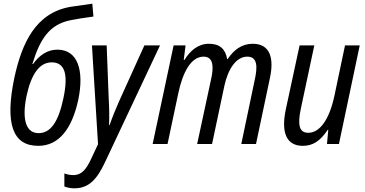

<svg xmlns="http://www.w3.org/2000/svg" viewBox="-20 -783 1984 1044"><path d="M188 10C299 10 371 -80 406 -242C438 -399 404 -513 292 -513C237 -513 193 -482 160 -435H156C198 -573 250 -650 363 -673C397 -680 436 -686 488 -693L482 -763C438 -757 395 -751 364 -746C171 -713 98 -544 58 -360C5 -106 51 10 188 10ZM190 -59C122 -59 98 -131 124 -260C150 -382 196 -444 261 -444C331 -444 353 -382 325 -250C298 -120 255 -59 190 -59Z M384 241C466 241 509 188 551 99L850 -536H765L627 -231C612 -198 589 -141 576 -103H573C575 -144 574 -201 571 -249L560 -536H480L513 1L476 80C450 136 425 169 379 169C362 169 346 166 330 160V231C345 237 365 241 384 241Z M810 0H891L949 -274C974 -393 1020 -475 1087 -475C1145 -475 1140 -410 1129 -358L1052 0H1133L1200 -316C1220 -408 1264 -475 1325 -475C1383 -475 1379 -414 1366 -353L1292 0H1372L1448 -360C1469 -459 1454 -545 1354 -545C1294 -545 1251 -511 1218 -462H1215C1206 -517 1174 -545 1116 -545C1058 -545 1014 -508 983 -457H979L989 -536H924Z M1627 10C1681 10 1721 -16 1762 -77H1765L1758 0H1823L1936 -536H1856L1799 -265C1770 -128 1717 -61 1656 -61C1609 -61 1596 -99 1616 -193L1689 -536H1609L1534 -188C1507 -59 1539 10 1627 10Z"/></svg>

Font: Noto Sans Condensed
Style: Italic
Weight: 400
Width: 3
Italic angle: -12°
Designer: Monotype Design Team
Foundry: Monotype Imaging Inc.
Version: Version 2.013